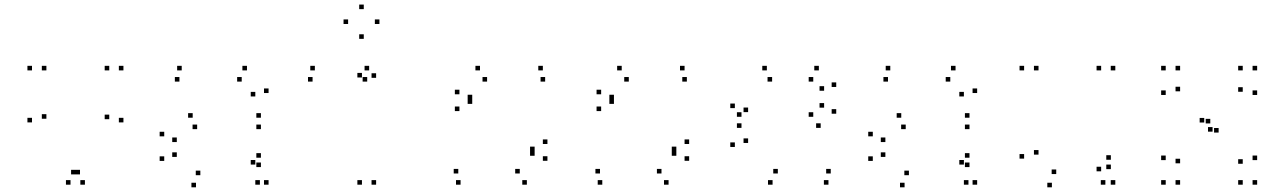

<svg xmlns="http://www.w3.org/2000/svg" viewBox="-20 -798 5620 840"><path d="M351.5 10V-10H331.5V10ZM520 -262.5V-282.5H500V-262.5ZM520 -490V-510H500V-490ZM458 -490V-510H438V-490ZM458 -276.5V-296.5H438V-276.5ZM311 -35V-55H291V-35ZM330 -35V-55H310V-35ZM183 -278.5V-298.5H163V-278.5ZM183 -490V-510H163V-490ZM120 -490V-510H100V-490ZM120 -262.5V-282.5H100V-262.5ZM288.5 10V-10H268.5V10Z M1155 10V-10H1135V10ZM1155 -391V-411H1135V-391ZM1060.5 -490V-510H1040.5V-490ZM775 -490V-510H755V-490ZM765 -441V-461H745V-441ZM1037.5 -441V-461H1017.5V-441ZM1097 -376V-396H1077V-376ZM1097 -78V-98H1077V-78ZM1117 10V-10H1097V10ZM1121.5 -67V-87H1101.5V-67ZM1121.5 -108V-128H1101.5V-108ZM856.5 -31.5V-51.5H836.5V-31.5ZM753.5 -111.5V-131.5H733.5V-111.5ZM753.5 -176.5V-196.5H733.5V-176.5ZM842.5 -233V-253H822.5V-233ZM1121.5 -233V-253H1101.5V-233ZM1121.5 -283V-303H1101.5V-283ZM823 -283V-303H803V-283ZM698.5 -201.5V-221.5H678.5V-201.5ZM698.5 -94V-114H678.5V-94ZM837.5 21.5V1.5H817.5V21.5Z M1625.5 10V-10H1605.5V10ZM1625.5 -457.5V-477.5H1605.5V-457.5ZM1595 -490V-510H1575V-490ZM1357.5 -490V-510H1337.5V-490ZM1347.5 -441V-461H1327.5V-441ZM1586.5 -441V-461H1566.5V-441ZM1563.5 -459V-479H1543.5V-459ZM1563.5 10V-10H1543.5V10ZM1640 -693V-713H1620V-693ZM1571.5 -758V-778H1551.5V-758ZM1503 -693V-713H1483V-693ZM1571.5 -628V-648H1551.5V-628Z M2285 10V-10H2265V10ZM2375 -94.5V-114.5H2355V-94.5ZM2375 -168V-188H2355V-168ZM2046 -343.5V-363.5H2026V-343.5ZM2046 -363.5V-383.5H2026V-363.5ZM2111 -441V-461H2091V-441ZM2365 -441V-461H2345V-441ZM2355 -490V-510H2335V-490ZM2080 -490V-510H2060V-490ZM1990 -385.5V-405.5H1970V-385.5ZM1990 -312V-332H1970V-312ZM2319 -136.5V-156.5H2299V-136.5ZM2319 -116.5V-136.5H2299V-116.5ZM2254 -39V-59H2234V-39ZM1985 -39V-59H1965V-39ZM1995 10V-10H1975V10Z M2905 10V-10H2885V10ZM2995 -94.5V-114.5H2975V-94.5ZM2995 -168V-188H2975V-168ZM2666 -343.5V-363.5H2646V-343.5ZM2666 -363.5V-383.5H2646V-363.5ZM2731 -441V-461H2711V-441ZM2985 -441V-461H2965V-441ZM2975 -490V-510H2955V-490ZM2700 -490V-510H2680V-490ZM2610 -385.5V-405.5H2590V-385.5ZM2610 -312V-332H2590V-312ZM2939 -136.5V-156.5H2919V-136.5ZM2939 -116.5V-136.5H2919V-116.5ZM2874 -39V-59H2854V-39ZM2605 -39V-59H2585V-39ZM2615 10V-10H2595V10Z M3604.5 10V-10H3584.5V10ZM3614.5 -39V-59H3594.5V-39ZM3383 -39V-59H3363V-39ZM3253 -172.5V-192.5H3233V-172.5ZM3253 -307.5V-327.5H3233V-307.5ZM3358 -441V-461H3338V-441ZM3538 -441V-461H3518V-441ZM3585.5 -401V-421H3565.5V-401ZM3585.5 -327V-347H3565.5V-327ZM3538 -287V-307H3518V-287ZM3224 -287V-307H3204V-287ZM3224 -238.5V-258.5H3204V-238.5ZM3570.5 -238.5V-258.5H3550.5V-238.5ZM3638.5 -300.5V-320.5H3618.5V-300.5ZM3638.5 -417.5V-437.5H3618.5V-417.5ZM3562.5 -490V-510H3542.5V-490ZM3335 -490V-510H3315V-490ZM3195 -325V-345H3175V-325ZM3195 -155V-175H3175V-155ZM3360 10V-10H3340V10Z M4255 10V-10H4235V10ZM4255 -391V-411H4235V-391ZM4160.5 -490V-510H4140.5V-490ZM3875 -490V-510H3855V-490ZM3865 -441V-461H3845V-441ZM4137.5 -441V-461H4117.5V-441ZM4197 -376V-396H4177V-376ZM4197 -78V-98H4177V-78ZM4217 10V-10H4197V10ZM4221.5 -67V-87H4201.5V-67ZM4221.5 -108V-128H4201.5V-108ZM3956.5 -31.5V-51.5H3936.5V-31.5ZM3853.5 -111.5V-131.5H3833.5V-111.5ZM3853.5 -176.5V-196.5H3833.5V-176.5ZM3942.5 -233V-253H3922.5V-233ZM4221.5 -233V-253H4201.5V-233ZM4221.5 -283V-303H4201.5V-283ZM3923 -283V-303H3903V-283ZM3798.5 -201.5V-221.5H3778.5V-201.5ZM3798.5 -94V-114H3778.5V-94ZM3937.5 21.5V1.5H3917.5V21.5Z M4460.5 -490V-510H4440.5V-490ZM4460.5 -104V-124H4440.5V-104ZM4582 21.5V1.5H4562V21.5ZM4840 -58V-78H4820V-58ZM4840 -99V-119H4820V-99ZM4601 -36.5V-56.5H4581V-36.5ZM4523.5 -121.5V-141.5H4503.5V-121.5ZM4523.5 -490V-510H4503.5V-490ZM4797.5 -490V-510H4777.5V-490ZM4797.5 -48.5V-68.5H4777.5V-48.5ZM4816 10V-10H4796V10ZM4859.5 10V-10H4839.5V10ZM4859.5 -490V-510H4839.5V-490Z M5480 10V-10H5460V10ZM5480 -97.5V-117.5H5460V-97.5ZM5143 -398.5V-418.5H5123V-398.5ZM5143 -490V-510H5123V-490ZM5080 -490V-510H5060V-490ZM5080 -382.5V-402.5H5060V-382.5ZM5417 -81.5V-101.5H5397V-81.5ZM5417 10V-10H5397V10ZM5143 10V-10H5123V10ZM5143 -83.5V-103.5H5123V-83.5ZM5285 -222V-242H5265V-222ZM5248.5 -262V-282H5228.5V-262ZM5080 -97.5V-117.5H5060V-97.5ZM5080 10V-10H5060V10ZM5480 -382.5V-402.5H5460V-382.5ZM5480 -490V-510H5460V-490ZM5417 -490V-510H5397V-490ZM5417 -396.5V-416.5H5397V-396.5ZM5275 -258V-278H5255V-258ZM5311.5 -218V-238H5291.5V-218Z"/></svg>

Font: Monaspace Krypton Dots Var
Style: Regular
Weight: 400
Designer: Riley Cran and the Lettermatic Team
Version: Version 1.100 (Monaspace Krypton Dots)